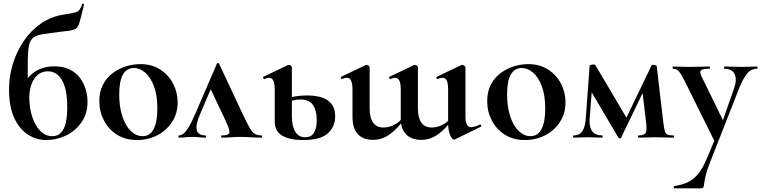

<svg xmlns="http://www.w3.org/2000/svg" viewBox="-20 -747 4131 1042"><path d="M230 13Q180 13 134 -15Q88 -43 58.5 -104Q29 -165 29 -264Q29 -332 49.5 -399.5Q70 -467 108.5 -524Q147 -581 202.5 -619.5Q258 -658 327 -668Q367 -674 385.5 -679Q404 -684 411.5 -694Q419 -704 426 -725Q427 -728 432 -727Q437 -726 436 -723Q434 -714 432 -705.5Q430 -697 428 -689Q417 -643 410 -621Q403 -599 391.5 -591.5Q380 -584 356 -580Q346 -579 333.5 -577.5Q321 -576 304 -574Q255 -567 223 -563Q191 -559 172 -550Q153 -541 144 -521Q135 -501 132.5 -463Q130 -425 130.5 -362.5Q131 -300 131 -206L95 -256Q111 -301 137 -330Q163 -359 198 -373Q233 -387 274 -387Q324 -387 359 -369.5Q394 -352 415 -323Q436 -294 445.5 -260.5Q455 -227 455 -195Q455 -130 422.5 -83.5Q390 -37 339 -12Q288 13 230 13ZM264 -8Q304 -8 324.5 -46Q345 -84 345 -164Q345 -232 332 -275Q319 -318 295.5 -339Q272 -360 240 -360Q207 -360 184.5 -340.5Q162 -321 150.5 -288.5Q139 -256 139 -218Q139 -164 154 -116Q169 -68 197 -38Q225 -8 264 -8Z M724 13Q661 13 615 -16Q569 -45 544 -93.5Q519 -142 519 -198Q519 -250 539 -288Q559 -326 592 -350.5Q625 -375 664 -387Q703 -399 741 -399Q805 -399 850.5 -369Q896 -339 920 -292Q944 -245 944 -192Q944 -131 913.5 -84.5Q883 -38 833 -12.5Q783 13 724 13ZM754 -8Q794 -8 814 -47Q834 -86 834 -157Q834 -230 815.5 -279Q797 -328 768 -353Q739 -378 707 -378Q668 -378 647.5 -343Q627 -308 627 -235Q627 -167 644 -115.5Q661 -64 690 -36Q719 -8 754 -8Z M952 0Q948 0 948 -6Q948 -12 952 -12Q963 -12 975.5 -21.5Q988 -31 1004 -57Q1020 -83 1041 -132L1157 -401Q1159 -405 1163 -405Q1167 -405 1169 -401L1293 -137Q1317 -86 1331.5 -59Q1346 -32 1361 -22Q1376 -12 1398 -12Q1403 -12 1403 -6Q1403 0 1398 0Q1371 0 1341.5 -2Q1312 -4 1284 -4Q1260 -4 1233.5 -2Q1207 0 1184 0Q1180 0 1180 -6Q1180 -12 1184 -12Q1225 -12 1225 -30Q1225 -48 1208 -84L1118 -275L1162 -352L1064 -123Q1045 -78 1046 -54Q1047 -30 1061 -21Q1075 -12 1094 -12Q1099 -12 1099 -6Q1099 0 1094 0Q1075 0 1061.5 -2Q1048 -4 1025 -4Q1006 -4 996 -3Q986 -2 976.5 -1Q967 0 952 0Z M1624 13Q1553 13 1512 -10.5Q1471 -34 1471 -87V-260Q1471 -293 1463.5 -309Q1456 -325 1440 -325Q1435 -325 1429 -323.5Q1423 -322 1415 -318Q1411 -317 1408.5 -323Q1406 -329 1409 -330L1543 -394Q1546 -395 1548 -395Q1553 -395 1558.5 -390.5Q1564 -386 1564 -382V-116Q1564 -62 1582.5 -32Q1601 -2 1637 -2Q1699 -2 1699 -96Q1699 -146 1679 -176.5Q1659 -207 1609 -207Q1592 -207 1571.5 -202.5Q1551 -198 1528 -187L1522 -206Q1554 -220 1586 -224.5Q1618 -229 1645 -229Q1799 -229 1799 -116Q1799 -59 1759 -23Q1719 13 1624 13Z M2266 12Q2214 12 2184.5 -17.5Q2155 -47 2155 -102V-260Q2155 -293 2147.5 -309Q2140 -325 2124 -325Q2119 -325 2113 -323.5Q2107 -322 2099 -318Q2095 -317 2092.5 -323Q2090 -329 2093 -330L2227 -394Q2230 -395 2232 -395Q2237 -395 2242.5 -390.5Q2248 -386 2248 -382V-161Q2248 -55 2323 -55Q2354 -55 2383 -70.5Q2412 -86 2430 -111L2435 -99Q2401 -50 2358.5 -19Q2316 12 2266 12ZM2004 12Q1952 12 1922.5 -18.5Q1893 -49 1893 -113V-260Q1893 -293 1885.5 -309Q1878 -325 1862 -325Q1851 -325 1837 -318Q1833 -317 1830.5 -323Q1828 -329 1831 -330L1965 -394Q1968 -395 1970 -395Q1975 -395 1980.5 -390.5Q1986 -386 1986 -382V-161Q1986 -55 2061 -55Q2092 -55 2121 -70.5Q2150 -86 2168 -111L2173 -99Q2139 -50 2096.5 -19Q2054 12 2004 12ZM2445 11Q2434 11 2423 -13.5Q2412 -38 2412 -83V-260Q2412 -293 2405 -309Q2398 -325 2382 -325Q2377 -325 2370.5 -323.5Q2364 -322 2356 -318Q2352 -317 2349.5 -323Q2347 -329 2350 -330L2484 -394Q2487 -395 2489 -395Q2494 -395 2500 -390.5Q2506 -386 2506 -382V-117Q2506 -86 2513.5 -71.5Q2521 -57 2537 -57Q2546 -57 2558 -60.5Q2570 -64 2585 -71Q2589 -73 2591 -67Q2593 -61 2591 -60L2452 8Q2450 9 2448.5 10Q2447 11 2445 11Z M2829 13Q2766 13 2720 -16Q2674 -45 2649 -93.5Q2624 -142 2624 -198Q2624 -250 2644 -288Q2664 -326 2697 -350.5Q2730 -375 2769 -387Q2808 -399 2846 -399Q2910 -399 2955.5 -369Q3001 -339 3025 -292Q3049 -245 3049 -192Q3049 -131 3018.5 -84.5Q2988 -38 2938 -12.5Q2888 13 2829 13ZM2859 -8Q2899 -8 2919 -47Q2939 -86 2939 -157Q2939 -230 2920.5 -279Q2902 -328 2873 -353Q2844 -378 2812 -378Q2773 -378 2752.5 -343Q2732 -308 2732 -235Q2732 -167 2749 -115.5Q2766 -64 2795 -36Q2824 -8 2859 -8Z M3635 -12Q3638 -12 3638 -6Q3638 0 3635 0Q3614 0 3587.5 -1Q3561 -2 3535 -2Q3508 -2 3486 -1Q3464 0 3445 0Q3442 0 3442 -6Q3442 -12 3445 -12Q3472 -12 3482 -23Q3492 -34 3487 -77L3465 -263L3506 -322L3351 0Q3350 4 3344 4Q3338 4 3336 0L3183 -260L3198 -331L3180 -104Q3177 -57 3194 -34.5Q3211 -12 3248 -12Q3251 -12 3251 -6Q3251 0 3248 0Q3232 0 3210 -1Q3188 -2 3169 -2Q3149 -2 3129.5 -1Q3110 0 3093 0Q3090 0 3090 -6Q3090 -12 3093 -12Q3125 -12 3140.5 -35Q3156 -58 3159 -104L3180 -389Q3180 -394 3194 -396.5Q3208 -399 3212 -392L3386 -98L3364 -76L3516 -392Q3519 -397 3531.5 -394.5Q3544 -392 3544 -388L3580 -81Q3584 -52 3587.5 -37Q3591 -22 3601.5 -17Q3612 -12 3635 -12Z M3818 109 3870 -15 3868 40 3698 -303Q3676 -347 3663.5 -360.5Q3651 -374 3633 -374Q3630 -374 3630 -380Q3630 -386 3633 -386Q3653 -386 3675.5 -385Q3698 -384 3718 -384Q3754 -384 3781 -385Q3808 -386 3830 -386Q3833 -386 3833 -380Q3833 -374 3830 -374Q3795 -374 3785 -366Q3775 -358 3786 -335L3913 -75L3876 -16L3964 -268Q3981 -317 3966.5 -345.5Q3952 -374 3911 -374Q3909 -374 3909 -380Q3909 -386 3911 -386Q3935 -386 3956.5 -385Q3978 -384 4012 -384Q4036 -384 4051.5 -385Q4067 -386 4089 -386Q4091 -386 4091 -380Q4091 -374 4089 -374Q4055 -374 4032.5 -345Q4010 -316 3991 -267L3839 120Q3818 172 3810.5 203.5Q3803 235 3801.5 250Q3800 265 3797 270Q3794 275 3783 275H3639Q3636 275 3636 269Q3636 263 3639 263Q3679 257 3710.5 243Q3742 229 3768 198Q3794 167 3818 109Z"/></svg>

Font: Cormorant Infant Light
Style: Regular
Weight: 300
Designer: Christian Thalmann (Catharsis Fonts)
Foundry: Catharsis Fonts
Version: Version 4.001